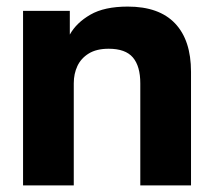

<svg xmlns="http://www.w3.org/2000/svg" viewBox="-20 -563 645 583"><path d="M50 0V-530H192V-458Q212 -494 254.5 -518.5Q297 -543 368 -543Q463 -543 511.5 -492Q560 -441 560 -345V0H406V-310Q406 -362 383.5 -388.5Q361 -415 310 -415Q273 -415 249.5 -400.5Q226 -386 215 -362.5Q204 -339 204 -310V0Z"/></svg>

Font: Golos Text
Style: Bold
Weight: 700
Designer: A.Korolkova, Vitaly Kuzmin
Foundry: ParaType Ltd
Version: Version 2.004